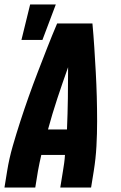

<svg xmlns="http://www.w3.org/2000/svg" viewBox="-20 -840 540 860"><path d="M0 0 12 -74Q21 -130 37 -185.5Q53 -241 71 -296.5Q89 -352 108.5 -407Q128 -462 149 -516.5Q170 -571 191.5 -626Q213 -681 236 -735H394Q399 -681 402.5 -626Q406 -571 409 -516.5Q412 -462 413.5 -407Q415 -352 415 -296.5Q415 -241 412 -185.5Q409 -130 400 -74L388 0H250L262 -74Q265 -92 267.5 -110Q270 -128 271 -146H165Q161 -128 157 -110Q153 -92 150 -74L138 0ZM195 -260H280Q283 -330 284 -399.5Q285 -469 285 -539Q260 -469 237 -399.5Q214 -330 195 -260ZM76 -661 115 -820H230L170 -661Z"/></svg>

Font: Iosevka Term Curly Heavy
Style: Italic
Weight: 900
Italic angle: -9°
Designer: Belleve Invis
Foundry: Belleve Invis
Version: Version 32.3.0